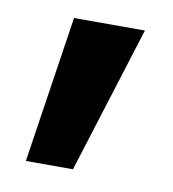

<svg xmlns="http://www.w3.org/2000/svg" viewBox="-47 -159 347 386"><g transform="rotate(10 126.0 34.0)"><path d="M75 -116.2H219.7L125.7 183.6H29.5Z"/></g></svg>

Font: Min Sans VF VF
Style: Regular
Weight: 400
Designer: Jinseong-Kim, NotoSansCJK, Nunito
Foundry: Jinseong-Kim
Version: Version 1.420;Glyphs 3.1.2 (3151)